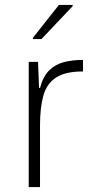

<svg xmlns="http://www.w3.org/2000/svg" viewBox="-20 -762 387 782"><path d="M97 0V-510H135L139 -404H143Q155 -450 180 -475Q205 -500 240.5 -509Q276 -518 318 -518V-471Q246 -471 208 -446Q170 -421 156.5 -372Q143 -323 143 -252V0ZM114 -603V-608L220 -742H276V-737L149 -603Z"/></svg>

Font: Saira ExtraLight
Style: Regular
Weight: 200
Designer: Hector Gatti with collaboration of the Omnibus-Type team
Foundry: Omnibus-Type
Version: Version 1.100; ttfautohint (v1.8.3)